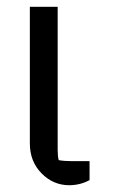

<svg xmlns="http://www.w3.org/2000/svg" viewBox="-20 -536 335 566"><path d="M68 -113V-516H150V-94Q150 -76 153 -64Q168 -61 190 -61H244V-5Q216 10 184 10Q137 10 102.5 -25Q68 -60 68 -113Z"/></svg>

Font: Athiti Medium
Style: Regular
Weight: 500
Designer: CadsonDemak Team
Foundry: CadsonDemak
Version: Version 1.033